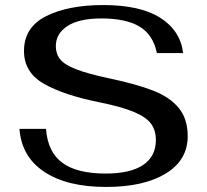

<svg xmlns="http://www.w3.org/2000/svg" viewBox="-20 -730 821 760"><path d="M57 -220H162Q169 -128 227 -85.5Q285 -43 398 -43Q496 -43 546.5 -77Q597 -111 597 -176Q597 -214 578 -240Q559 -266 511 -286.5Q463 -307 374 -325Q234 -353 154.5 -398Q75 -443 75 -528Q75 -622 162.5 -666Q250 -710 389 -710Q535 -710 614.5 -659.5Q694 -609 705 -520H601Q586 -593 532 -625Q478 -657 382 -657Q293 -657 247 -627Q201 -597 201 -547Q201 -517 218 -495.5Q235 -474 281 -456Q327 -438 412 -420Q521 -397 587 -371Q653 -345 688 -302Q723 -259 723 -191Q723 -96 636 -43Q549 10 400 10Q245 10 155 -50Q65 -110 57 -220Z"/></svg>

Font: Fahkwang Medium
Style: Regular
Weight: 500
Version: Version 1.000; ttfautohint (v1.6)